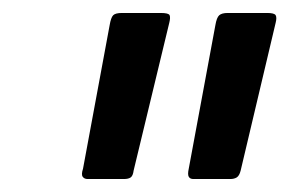

<svg xmlns="http://www.w3.org/2000/svg" viewBox="-20 -727 446 296"><path d="M115 -451Q110 -451 107.5 -454.5Q105 -458 108 -467L149 -688Q151 -700 154.5 -703.5Q158 -707 168 -707H228Q240 -707 241.5 -703.5Q243 -700 241 -692L186 -464Q185 -456 181.5 -453.5Q178 -451 171 -451ZM278 -451Q273 -451 271 -454.5Q269 -458 271 -467L312 -688Q314 -700 318 -703.5Q322 -707 331 -707H392Q403 -707 405 -703.5Q407 -700 405 -692L351 -464Q349 -456 345 -453.5Q341 -451 335 -451Z"/></svg>

Font: Glory Thin SemiBold
Style: Italic
Weight: 600
Italic angle: -12°
Version: Version 1.011